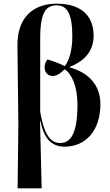

<svg xmlns="http://www.w3.org/2000/svg" viewBox="-20 -789 601 1046"><path d="M76 237H207L198 -130H200C218 -41 256 10 332 10C448 10 527 -79 527 -221C527 -330 458 -395 359 -422V-424C431 -453 490 -502 490 -595C490 -691 435 -769 289 -769C159 -769 73 -692 75 -539L80 -114ZM308 -10C258 -10 222 -48 199 -179V-581C199 -723 232 -760 288 -760C347 -760 374 -713 374 -589C374 -517 357 -459 333 -429C298 -446 261 -459 239 -465C226 -451 223 -434 223 -423C223 -391 244 -375 268 -375C293 -375 317 -397 333 -412C373 -383 402 -316 402 -218C402 -42 354 -10 308 -10Z"/></svg>

Font: Noto Serif Display SemiCondensed SemiBold
Style: Regular
Weight: 600
Width: 4
Designer: Monotype Design Team
Foundry: Monotype Imaging Inc.
Version: Version 2.009